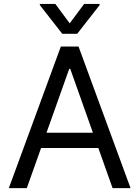

<svg xmlns="http://www.w3.org/2000/svg" viewBox="-20 -966 716 986"><path d="M117.7 0H25.4L292.5 -727.1H383.3L650.4 0H558.1L340.8 -612.3H335.4ZM151.9 -284.2H523.9V-206.1H151.9ZM264.2 -945.8 337.9 -846.2 412.1 -945.8H491.7V-939.9L376.5 -792.5H299.8L184.6 -939.9V-945.8Z"/></svg>

Font: Sahel VF Regular
Style: Regular
Weight: 400
Foundry: Saber Rastikerdar (saber.rastikerdar@gmail.com)
Version: Version 3.4.0